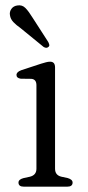

<svg xmlns="http://www.w3.org/2000/svg" viewBox="-20 -702 330 722"><path d="M187 -448.5V-67.5Q187 -43 211 -37.5L234.5 -32.5Q253 -27 253 -15.5Q253 0 232.5 0H70Q49.5 0 49.5 -15.5Q49.5 -27 67.5 -32L92.5 -37.5Q117 -43.5 117 -67.5V-381.5Q117 -403.5 98.5 -405.5L58 -406Q42 -408.5 42 -420Q42 -431.5 60 -438L134.5 -462.5Q145 -465.5 153 -467.8Q161 -470 168.5 -470Q187 -470 187 -448.5ZM102.5 -635.5 161.5 -544Q164 -539 165.2 -534Q166.5 -529 162 -525.5Q155 -519 144 -525.5L57 -596.5Q40.5 -608 30 -619.2Q19.5 -630.5 17.5 -644.5Q15 -657.5 22.8 -668.5Q30.5 -679.5 45.5 -681.5Q63.5 -684.5 76 -671.5Q88.5 -658.5 102.5 -635.5Z"/></svg>

Font: Fraunces 9pt S050 Light
Style: Regular
Weight: 300
Version: Version 1.000; ttfautohint (v1.8.3)